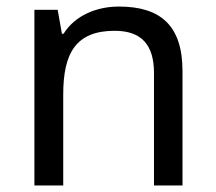

<svg xmlns="http://www.w3.org/2000/svg" viewBox="-20 -566 658 586"><path d="M343 -546C275 -546 209 -519 174 -463H169L156 -536H85V0H173V-278C173 -403 211 -472 330 -472C412 -472 450 -429 450 -343V0H537V-349C537 -487 471 -546 343 -546Z"/></svg>

Font: Noto Sans Nandinagari
Style: Regular
Weight: 400
Designer: Ek Type
Foundry: Ek Type
Version: Version 1.002